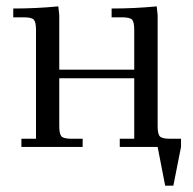

<svg xmlns="http://www.w3.org/2000/svg" viewBox="-20 -466 613 609"><path d="M22 -411.1V-439Q94.7 -439 165 -445.8L168 -418V-245.1H405.8V-371.1Q405.8 -396.5 398.7 -403.8Q391.6 -411.1 367.2 -411.1H334V-439Q407.2 -439 477.1 -445.8L480 -418V-65.9Q480 -41 487.1 -33.4Q494.1 -25.9 519 -25.9H554.2V0L529.8 123H503.9L480 0H359.9V-25.9H405.8V-217.8H168V-65.9Q168 -41 175 -33.4Q182.1 -25.9 207 -25.9H242.2V0H47.9V-25.9H94.2V-371.1Q94.2 -396 87.2 -403.6Q80.1 -411.1 55.2 -411.1Z"/></svg>

Font: Dihjauti S
Style: Regular
Weight: 400
Designer: T. Christopher White
Version: Version 3.0.0